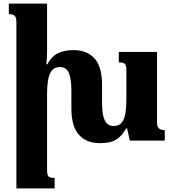

<svg xmlns="http://www.w3.org/2000/svg" viewBox="-20 -780 962 1065"><path d="M851 -102Q851 -85 856 -75.5Q861 -66 870.5 -62Q880 -58 894 -58V0H700L685 -68H680Q659 -32 637 -14.5Q615 3 590 8.5Q565 14 534 14Q460 14 418 -32Q376 -78 376 -179V-275Q376 -340 362.5 -374Q349 -408 311 -408Q282 -408 267 -388Q252 -368 246.5 -335Q241 -302 241 -261V162Q241 179 244 189Q247 199 256 203Q265 207 283 207V265H71V-658Q71 -676 66.5 -685Q62 -694 52.5 -698Q43 -702 29 -702V-760H241V-493Q241 -474 240 -457Q239 -440 237 -423H242Q269 -471 305 -486.5Q341 -502 388 -502Q462 -502 504 -456.5Q546 -411 546 -308V-211Q546 -169 552 -140Q558 -111 572.5 -96Q587 -81 611 -81Q642 -81 657 -102Q672 -123 676.5 -157Q681 -191 681 -231V-389Q681 -407 678 -416.5Q675 -426 666 -430Q657 -434 639 -434V-492H851Z"/></svg>

Font: Noto Serif Armenian ExtraBold
Style: Regular
Weight: 800
Version: Version 2.007